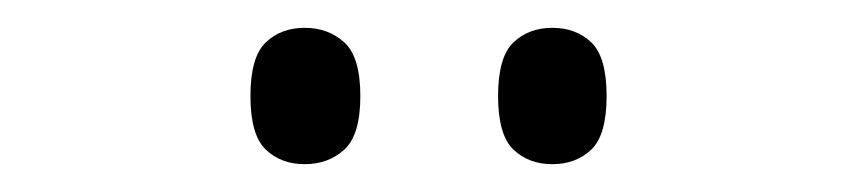

<svg xmlns="http://www.w3.org/2000/svg" viewBox="-20 -761 617 138"><path d="M377 -643Q360 -643 349 -653.5Q338 -664 338 -692Q338 -720 349 -730.5Q360 -741 377 -741Q394 -741 405 -730.5Q416 -720 416 -692Q416 -664 405 -653.5Q394 -643 377 -643ZM199 -643Q182 -643 171 -653.5Q160 -664 160 -692Q160 -720 171 -730.5Q182 -741 199 -741Q216 -741 227.5 -730.5Q239 -720 239 -692Q239 -664 227.5 -653.5Q216 -643 199 -643Z"/></svg>

Font: Noto Rashi Hebrew Light
Style: Regular
Weight: 300
Version: Version 1.006